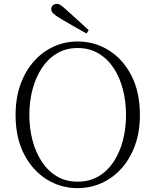

<svg xmlns="http://www.w3.org/2000/svg" viewBox="-20 -952 799 987"><path d="M436 -796.9 424.8 -779.8Q392.1 -797.9 358.9 -816.9Q325.7 -835.9 294.9 -854Q266.6 -870.6 254.9 -881.8Q243.2 -893.1 243.2 -904.8Q243.2 -916 251.5 -924.1Q259.8 -932.1 272 -932.1Q282.7 -932.1 294.7 -923.6Q306.6 -915 329.1 -894Q354.5 -871.6 381.8 -846.7Q409.2 -821.8 436 -796.9ZM130.9 -360.8Q130.9 -292 147.2 -230.2Q163.6 -168.5 195.1 -120.6Q226.6 -72.8 272.7 -45.4Q318.8 -18.1 378.9 -18.1Q439.9 -18.1 486.3 -45.4Q532.7 -72.8 564.2 -120.6Q595.7 -168.5 611.8 -230.2Q627.9 -292 627.9 -360.8Q627.9 -430.2 611.8 -492.2Q595.7 -554.2 564.2 -602.1Q532.7 -649.9 486.3 -677.5Q439.9 -705.1 378.9 -705.1Q318.8 -705.1 272.7 -677.5Q226.6 -649.9 195.1 -602.1Q163.6 -554.2 147.2 -492.2Q130.9 -430.2 130.9 -360.8ZM378.9 -738.8Q466.3 -738.8 539.1 -693.6Q611.8 -648.4 655.5 -563.7Q699.2 -479 699.2 -360.8Q699.2 -274.4 674.1 -205.1Q648.9 -135.7 604.7 -86.4Q560.5 -37.1 502.7 -11Q444.8 15.1 378.9 15.1Q292 15.1 219.5 -30.3Q147 -75.7 103.5 -159.9Q60.1 -244.1 60.1 -360.8Q60.1 -448.2 85.2 -517.8Q110.4 -587.4 154.5 -637Q198.7 -686.5 256.3 -712.6Q314 -738.8 378.9 -738.8Z"/></svg>

Font: Source Han Serif CN ExtraLight
Style: Regular
Weight: 250
Designer: Ryoko NISHIZUKA  (kana & ideographs); Frank Grießhammer (Latin, Greek & Cyrillic); Wenlong ZHANG  (bopomofo); Sandoll Co
Foundry: Adobe Systems Incorporated
Version: Version 1.001;PS 1.001;hotconv 16.6.54;makeotf.lib2.5.65590